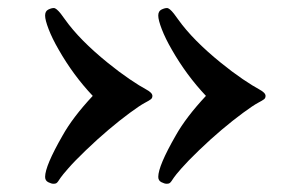

<svg xmlns="http://www.w3.org/2000/svg" viewBox="-20 -499 706 478"><path d="M91.8 -41.5ZM359.4 -260.3Q359.4 -268.1 343.8 -276.4Q328.1 -284.7 302.3 -302.2Q276.4 -319.8 248.1 -342.8Q178.2 -399.4 142.1 -450.2L131.4 -464.8Q120.1 -479 114 -479Q107.9 -479 100.1 -475.1Q92.3 -471.2 92.3 -460.2Q92.3 -449.2 101.1 -426.3Q109.9 -403.3 126 -375.5Q162.1 -312 210.9 -260.3Q161.1 -207 135.8 -161.6Q92.3 -85.9 92.3 -58.6Q92.3 -49.3 100.1 -45.4Q107.9 -41.5 113.1 -41.5Q118.2 -41.5 120.4 -43Q122.6 -44.4 125 -47.9Q127.5 -51.3 131.1 -56.9Q134.8 -62.5 150.2 -80.1Q165.5 -97.7 193.9 -125Q222.2 -152.3 250.3 -176Q278.3 -199.7 303.2 -218Q328.1 -236.3 340.1 -242.7Q352.1 -249 355.7 -252Q359.4 -254.9 359.4 -260.3ZM641.1 -260.3Q641.1 -268.1 625.5 -276.4Q609.9 -284.7 584 -302.2Q558.1 -319.8 529.8 -342.8Q460 -399.4 423.8 -450.2L413.1 -464.8Q401.9 -479 395.8 -479Q389.7 -479 381.9 -475.1Q374 -471.2 374 -460.2Q374 -449.2 382.8 -426.3Q391.6 -403.3 407.7 -375.5Q443.9 -312 492.7 -260.3Q442.9 -207 417.5 -161.6Q374 -85.9 374 -58.6Q374 -49.3 381.9 -45.4Q389.7 -41.5 394.8 -41.5Q399.9 -41.5 402.1 -43Q404.3 -44.4 406.8 -47.9Q409.2 -51.3 412.9 -56.9Q416.5 -62.5 431.9 -80.1Q447.3 -97.7 475.6 -125Q503.9 -152.3 532 -176Q560.1 -199.7 585 -218Q609.9 -236.3 621.8 -242.7Q633.8 -249 637.5 -252Q641.1 -254.9 641.1 -260.3Z"/></svg>

Font: Stoke
Style: Regular
Weight: 400
Designer: Nicole Fally
Foundry: Nicole Fally
Version: Version 1.002